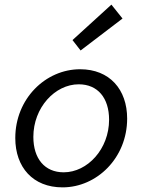

<svg xmlns="http://www.w3.org/2000/svg" viewBox="-20 -797 640 829"><path d="M250 12C398 12 529 -115 529 -285C529 -411 453 -498 326 -498C177 -498 46 -371 46 -201C46 -75 122 12 250 12ZM255 -53C173 -53 124 -112 124 -206C124 -332 217 -433 320 -433C402 -433 451 -374 451 -280C451 -154 358 -53 255 -53ZM328 -579 509 -717 461 -777 293 -624 328 -579Z"/></svg>

Font: Source Code Variable
Style: Italic
Weight: 400
Italic angle: -11°
Monospace: yes
Designer: Paul D. Hunt, Teo Tuominen
Foundry: Adobe Systems Incorporated
Version: Version 1.005;PS 1.0;hotconv 16.6.54;makeotf.lib2.5.65590